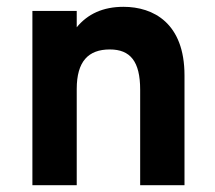

<svg xmlns="http://www.w3.org/2000/svg" viewBox="-20 -543 631 563"><path d="M391 0H521V-322C521 -475 430 -523 342 -523C282 -523 237 -502 205 -463V-511H75V0H205V-282C205 -363 239 -398 302 -398C362 -398 391 -363 391 -280Z"/></svg>

Font: Overpass ExtraBold
Style: Regular
Weight: 800
Designer: Delve Withrington, Thomas Jockin
Foundry: Delve Fonts
Version: Version 3.000;DELV;Overpass